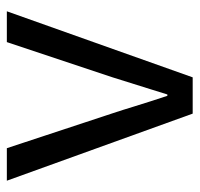

<svg xmlns="http://www.w3.org/2000/svg" viewBox="-31 -552 583 561"><g transform="rotate(-90 260.5 -271.5)"><path d="M209 0 13 -543H108L210 -234Q220 -204 229 -174Q245 -122 261 -74H265Q272 -96 279 -119Q297 -176 315 -234L418 -543H508L315 0Z"/></g></svg>

Font: Noto Sans CJK KR Regular (TTF)
Style: Regular
Weight: 400
Designer: Ryoko NISHIZUKA 西塚涼子 (kana & ideographs); Paul D. Hunt (Latin, Greek & Cyrillic); Wenlong ZHANG 张文龙 (bopomofo); Sandoll 
Foundry: Adobe Systems Incorporated
Version: Version 1.004;PS 1.004;hotconv 1.0.82;makeotf.lib2.5.63406